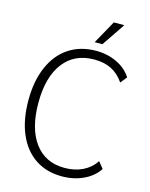

<svg xmlns="http://www.w3.org/2000/svg" viewBox="-131 -969 828 1062"><g transform="rotate(15 283.0 -438.5)"><path d="M41 -350Q41 -460 76.5 -541.5Q112 -623 178 -666.5Q244 -710 334 -710Q399 -710 453 -684Q507 -658 536 -612L506 -575Q476 -619 434.5 -640Q393 -661 336 -661Q223 -661 160.5 -579.5Q98 -498 98 -350Q98 -203 159 -121Q220 -39 330 -39Q389 -39 434.5 -61.5Q480 -84 506 -125L536 -88Q508 -43 452 -16.5Q396 10 328 10Q239 10 174.5 -33.5Q110 -77 75.5 -158Q41 -239 41 -350ZM386 -887H446L356 -754H312Z"/></g></svg>

Font: Sarabun ExtraLight
Style: Regular
Weight: 275
Designer: Suppakit Chalermlarp | Katatrad Co.,Ltd.
Foundry: Cadson Demak Co.,Ltd.
Version: Version 1.000; ttfautohint (v1.6)